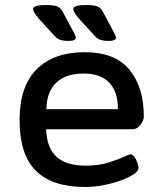

<svg xmlns="http://www.w3.org/2000/svg" viewBox="-20 -738 640 765"><path d="M318 7Q188 7 123 -57.5Q58 -122 58 -259Q58 -394 126 -462Q194 -530 318 -530Q438 -530 495.5 -460.5Q553 -391 553 -273Q553 -258 539 -240.5Q525 -223 510 -223H164Q166 -149 205 -113.5Q244 -78 321 -78Q372 -78 409.5 -89.5Q447 -101 470.5 -112Q494 -123 501 -123Q508 -123 515.5 -113Q523 -103 527.5 -89.5Q532 -76 532 -68Q532 -57 513 -44Q494 -31 463 -19.5Q432 -8 394 -0.5Q356 7 318 7ZM165 -303H450Q450 -373 415 -409Q380 -445 313 -445Q243 -445 204.5 -409Q166 -373 165 -303ZM414 -575Q392 -575 379 -579.5Q366 -584 352 -601L297 -661Q272 -689 272 -702Q272 -718 322 -718Q357 -718 370 -711.5Q383 -705 390 -691L430 -616Q435 -606 438.5 -599.5Q442 -593 442 -588Q442 -575 414 -575ZM254 -575Q232 -575 219 -579.5Q206 -584 192 -601L137 -661Q112 -689 112 -702Q112 -718 161 -718Q197 -718 210 -711.5Q223 -705 230 -691L270 -616Q275 -606 278.5 -599.5Q282 -593 282 -588Q282 -575 254 -575Z"/></svg>

Font: Asap Semi Expanded Medium
Style: Regular
Weight: 500
Width: 6
Designer: Pablo Cosgaya
Foundry: Omnibus-Type
Version: Version 3.001; ttfautohint (v1.8.4.7-5d5b)